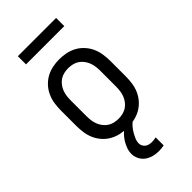

<svg xmlns="http://www.w3.org/2000/svg" viewBox="-282 -772 1064 1064"><g transform="rotate(-45 250.0 -239.5)"><path d="M250 8Q223 8 196.5 2.5Q170 -3 146.5 -16Q123 -29 104.5 -49.5Q86 -70 75 -94.5Q64 -119 60 -146Q56 -173 56 -200V-320Q56 -347 60 -374Q64 -401 75 -425.5Q86 -450 104.5 -470.5Q123 -491 146.5 -504Q170 -517 196.5 -522.5Q223 -528 250 -528Q277 -528 303.5 -522.5Q330 -517 353.5 -504Q377 -491 395.5 -470.5Q414 -450 425 -425.5Q436 -401 440 -374Q444 -347 444 -320V-200Q444 -173 440 -146Q436 -119 425 -94.5Q414 -70 395.5 -49.5Q377 -29 353.5 -16Q330 -3 303.5 2.5Q277 8 250 8ZM250 -62Q267 -62 284 -66Q301 -70 315 -79.5Q329 -89 339.5 -103Q350 -117 356 -133Q362 -149 364 -166Q366 -183 366 -200V-320Q366 -337 364 -354Q362 -371 356 -387Q350 -403 339.5 -417Q329 -431 315 -440.5Q301 -450 284 -454Q267 -458 250 -458Q233 -458 216 -454Q199 -450 185 -440.5Q171 -431 160.5 -417Q150 -403 144 -387Q138 -371 136 -354Q134 -337 134 -320V-200Q134 -183 136 -166Q138 -149 144 -133Q150 -117 160.5 -103Q171 -89 185 -79.5Q199 -70 216 -66Q233 -62 250 -62ZM280 223Q259 223 238 217.5Q217 212 199.5 199.5Q182 187 172 167Q162 147 162 126Q162 106 169 86.5Q176 67 186.5 50Q197 33 211 18.5Q225 4 242 -8H299V0Q285 10 274 23Q263 36 254.5 50.5Q246 65 239 81Q232 97 232 114Q232 124 237 133.5Q242 143 250 149Q258 155 268.5 157.5Q279 160 289 160Q297 160 305.5 159Q314 158 322 156V219Q311 221 301 222Q291 223 280 223ZM400 -638H100V-702H400Z"/></g></svg>

Font: Iosevka Term Curly
Style: Regular
Weight: 400
Designer: Belleve Invis
Foundry: Belleve Invis
Version: Version 32.3.0